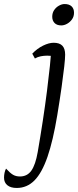

<svg xmlns="http://www.w3.org/2000/svg" viewBox="-122 -674 389 952"><path d="M-39 258Q-69 258 -85.5 244.5Q-102 231 -102 207Q-102 195 -99.5 183Q-97 171 -92 162Q-72 184 -57.5 192.5Q-43 201 -23 201Q13 201 33.5 172Q54 143 65 80Q78 5 90 -73.5Q102 -152 111 -223Q120 -294 125.5 -347.5Q131 -401 131 -426L146 -392Q141 -396 132.5 -397Q124 -398 112 -398Q96 -398 80.5 -395Q65 -392 51 -384L38 -408Q63 -434 92 -448Q121 -462 144 -462Q173 -462 187 -447.5Q201 -433 201 -403Q201 -384 196.5 -343.5Q192 -303 183.5 -242.5Q175 -182 162 -103Q141 24 113.5 103.5Q86 183 49 220.5Q12 258 -39 258ZM182 -548Q160 -548 148.5 -560Q137 -572 137 -591Q137 -610 146.5 -624Q156 -638 170.5 -646Q185 -654 198 -654Q221 -654 233 -642.5Q245 -631 245 -611Q245 -592 235 -578Q225 -564 210.5 -556Q196 -548 182 -548Z"/></svg>

Font: Petrona
Style: Italic
Weight: 400
Italic angle: -9°
Designer: Ringo R. Seeber
Foundry: Ringo R. Seeber
Version: Version 2.001; ttfautohint (v1.8.3)